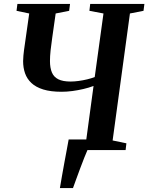

<svg xmlns="http://www.w3.org/2000/svg" viewBox="-20 -763 754 976"><path d="M284.5 193Q289 166 295 131.8Q301 97.5 307.5 62.2Q314 27 319.8 -3.8Q325.5 -34.5 329 -54H443.5L424.5 0Q418 14 408.2 39.2Q398.5 64.5 387.2 94Q376 123.5 366.5 150.2Q357 177 351 193ZM323.5 0 328 -34.5 418 -49 455.5 -326Q431.5 -317 403.8 -310.5Q376 -304 347.5 -300.2Q319 -296.5 293 -296.5Q237.5 -296.5 199.8 -308.2Q162 -320 139.5 -341.2Q117 -362.5 107.2 -390.8Q97.5 -419 97.5 -452Q97.5 -466 99 -480.5Q100.5 -495 102 -507.5L128.5 -694.5L64 -708L68.5 -743H336L331.5 -708L263 -694.5L245.5 -571.5Q240.5 -537.5 237.2 -507.2Q234 -477 234 -452.5Q234 -418 243.8 -394.8Q253.5 -371.5 276.5 -360Q299.5 -348.5 338.5 -348.5Q357.5 -348.5 379.8 -351.5Q402 -354.5 423.8 -359.8Q445.5 -365 461.5 -371.5L506 -694.5L434.5 -708L438.5 -743H714L709.5 -708L640.5 -694.5L552.5 -49L622.5 -34.5L618.5 0Z"/></svg>

Font: Merriweather 72pt SemiBold
Style: Italic
Weight: 600
Italic angle: -7.8°
Version: Version 2.101